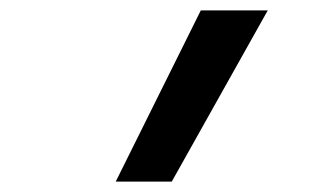

<svg xmlns="http://www.w3.org/2000/svg" viewBox="-20 -792 640 370"><path d="M203 -442 367 -772H496L311 -442Z"/></svg>

Font: Iosevka SS04 Semibold Extended
Style: Italic
Weight: 600
Width: 7
Italic angle: -9°
Monospace: yes
Designer: Belleve Invis
Foundry: Belleve Invis
Version: Version 19.0.0; ttfautohint (v1.8.4)